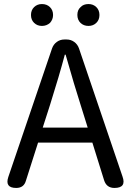

<svg xmlns="http://www.w3.org/2000/svg" viewBox="-20 -928 647 948"><path d="M60 0Q3 0 21 -54L237 -689Q244 -709 260.5 -721Q277 -733 298 -733H309Q330 -733 346.5 -721Q363 -709 370 -689L585 -56Q605 0 545 0Q506 0 494 -38L436 -224H302H168L108 -36Q98 0 60 0ZM191 -298H302H413L378 -410Q348 -503 304 -658H300Q273 -556 227 -410ZM187 -800Q164 -800 148.5 -815Q133 -830 133 -854Q133 -878 148.5 -893Q164 -908 187 -908Q211 -908 226.5 -893Q242 -878 242 -854Q242 -832 227 -815Q210 -800 187 -800ZM417 -800Q393 -800 377.5 -815Q362 -830 362 -854.5Q362 -879 378 -893Q392 -908 417 -908Q440 -908 455.5 -893Q471 -878 471 -854Q471 -830 455.5 -815Q440 -800 417 -800Z"/></svg>

Font: GenSenRounded JP R
Style: Regular
Weight: 400
Version: Version 1.501;PS 1;hotconv 16.6.51;makeotf.lib2.5.65220